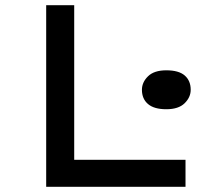

<svg xmlns="http://www.w3.org/2000/svg" viewBox="-20 -720 854 740"><path d="M158 0V-700H266V-104H695V0ZM621 -299Q574 -299 550.5 -319Q527 -339 527 -374Q527 -403 550.5 -426Q574 -449 621 -449Q669 -449 692 -429Q715 -409 715 -374Q715 -345 691.5 -322Q668 -299 621 -299Z"/></svg>

Font: Lexend Peta
Style: Regular
Weight: 400
Designer: Bonnie Shaver-Troup, Thomas Jockin
Foundry: Lexend
Version: Version 1.007